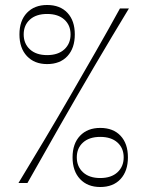

<svg xmlns="http://www.w3.org/2000/svg" viewBox="-20 -734 591 770"><path d="M169 -477Q118 -477 88 -509Q58 -541 58 -596Q58 -651 88 -682.5Q118 -714 169 -714Q221 -714 250.5 -682.5Q280 -651 280 -596Q280 -541 250.5 -509Q221 -477 169 -477ZM169 -513Q213 -513 238 -536Q263 -559 263 -596Q263 -633 238 -655.5Q213 -678 169 -678Q125 -678 100 -655.5Q75 -633 75 -596Q75 -559 100 -536Q125 -513 169 -513ZM54 0Q105 -84 157.5 -172Q210 -260 262 -350Q314 -440 364.5 -528Q415 -616 461 -700H497Q429 -588 359 -469Q289 -350 221 -231Q153 -112 90 0ZM382 16Q331 16 301 -16Q271 -48 271 -103Q271 -158 301 -189.5Q331 -221 382 -221Q434 -221 463.5 -189.5Q493 -158 493 -103Q493 -48 463.5 -16Q434 16 382 16ZM382 -20Q426 -20 451 -43Q476 -66 476 -103Q476 -140 451 -162.5Q426 -185 382 -185Q338 -185 313 -162.5Q288 -140 288 -103Q288 -66 313 -43Q338 -20 382 -20Z"/></svg>

Font: Ojuju ExtraLight
Style: Regular
Weight: 200
Designer: Chisaokwu Joboson, Mirko Velimirovic
Foundry: Udi Foundry
Version: Version 1.000